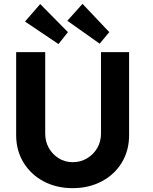

<svg xmlns="http://www.w3.org/2000/svg" viewBox="-20 -972 797 998"><path d="M64 -269V-701H215V-278Q215 -236 234 -202.5Q253 -169 285.5 -149Q318 -129 358 -129Q399 -129 432.5 -149Q466 -169 485.5 -202.5Q505 -236 505 -278V-701H651V-269Q651 -190 613.5 -127.5Q576 -65 509 -29.5Q442 6 358 6Q273 6 206.5 -29.5Q140 -65 102 -127.5Q64 -190 64 -269ZM498 -745 330 -864 409 -952 548 -805ZM189 -951 333 -805 284 -743 110 -860Z"/></svg>

Font: Our Lexend SemiBold
Style: Regular
Weight: 600
Designer: Bonnie Shaver-Troup, Thomas Jockin
Foundry: Lexend
Version: Version 1.007